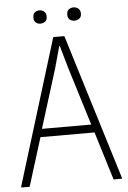

<svg xmlns="http://www.w3.org/2000/svg" viewBox="-59 -923 644 966"><g transform="rotate(-5 263.0 -440.0)"><path d="M9 -6 235 -740H291L517 -6V0H475L400 -244H127L51 0H9ZM387 -285 296 -580 264 -692H261L230 -580L138 -285ZM177 -813Q163 -813 153.5 -821Q144 -829 144 -846Q144 -864 153.5 -872Q163 -880 177 -880Q191 -880 201 -871.5Q211 -863 211 -846Q211 -829 201 -821Q191 -813 177 -813ZM349 -813Q335 -813 325 -821Q315 -829 315 -846Q315 -864 325 -872Q335 -880 349 -880Q363 -880 373.5 -871.5Q384 -863 384 -846Q384 -829 373.5 -821Q363 -813 349 -813Z"/></g></svg>

Font: Encode Sans Compressed
Style: ExtraLight
Weight: 200
Designer: Pablo Impallari, Andres Torresi
Foundry: Pablo Impallari, Andres Torresi
Version: Version 1.000; ttfautohint (v1.00) -l 8 -r 50 -G 200 -x 14 -